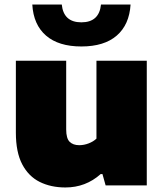

<svg xmlns="http://www.w3.org/2000/svg" viewBox="-20 -818 721 847"><path d="M268.5 9Q204.5 9 155.2 -15.5Q106 -40 78 -93.2Q50 -146.5 50 -233V-550H272V-247Q272 -207.5 287.2 -192.5Q302.5 -177.5 329.5 -177.5Q350.5 -177.5 371.2 -185.5Q392 -193.5 405.5 -206.5V-550H627.5V0H446L432 -50H424Q358 9 268.5 9ZM339 -613Q238.5 -613 183 -661Q127.5 -709 122.5 -798H252.5Q260.5 -719.5 339 -719.5Q417.5 -719.5 425.5 -798H556Q550.5 -709 495 -661Q439.5 -613 339 -613Z"/></svg>

Font: Encode Sans Semi Expanded Black
Style: Regular
Weight: 900
Width: 6
Designer: Multiple Designers
Foundry: Impallari Type
Version: Version 3.000; ttfautohint (v1.8.3) -l 8 -r 50 -G 200 -x 14 